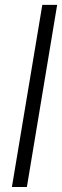

<svg xmlns="http://www.w3.org/2000/svg" viewBox="-20 -751 249 771"><path d="M209.5 -731.4 87.9 0H27.8L149.9 -731.4Z"/></svg>

Font: Inter 28pt Light
Style: Italic
Weight: 300
Italic angle: -9.3988°
Designer: Rasmus Andersson
Foundry: rsms
Version: Version 4.001;git-66647c0bb